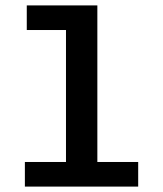

<svg xmlns="http://www.w3.org/2000/svg" viewBox="-20 -690 603 710"><path d="M72 0H491V-91H340V-670H79V-579H224V-91H72Z"/></svg>

Font: Inconsolata SemiExpanded
Style: Bold
Weight: 700
Width: 6
Monospace: yes
Designer: Raph Levien, Cyreal, Brenton Simpson
Foundry: Raph Levien, Cyreal, Google
Version: Version 3.100